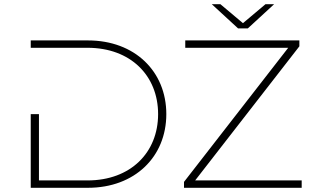

<svg xmlns="http://www.w3.org/2000/svg" viewBox="-20 -892 1499 912"><path d="M126 -350V0H398C620 0 770 -147 770 -350C770 -553 620 -700 398 -700H126V-665H396C600 -665 731 -533 731 -350C731 -167 600 -35 396 -35H165V-350ZM1413 0V-35H907L1402 -672V-700H860V-665H1349L854 -28V0ZM1157 -757 1282 -872H1241L1134 -782L1027 -872H986L1111 -757Z"/></svg>

Font: Montserrat-Alt1 ExtLt
Style: Regular
Weight: 200
Designer: Differentunic
Foundry: Differentunic
Version: Version 7.222